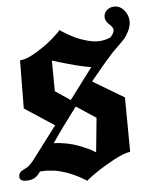

<svg xmlns="http://www.w3.org/2000/svg" viewBox="-59 -746 624 798"><g transform="rotate(-5 253.5 -347.0)"><path d="M446.8 -703.1Q472.7 -703.1 489.3 -682.1Q505.9 -661.1 505.9 -636.2Q505.9 -616.7 496.3 -597.2Q486.8 -577.6 477.3 -566.7Q467.8 -555.7 448 -536.9Q428.2 -518.1 422.9 -512.2Q385.3 -470.7 328.6 -400.9L459 -323.2L460.9 -96.2Q434.6 -92.8 389.4 -68.4Q344.2 -43.9 311.3 -21Q278.3 2 272.9 8.8L269.5 6.3Q266.1 3.9 261.2 1Q256.3 -2 248.5 -6.3Q240.7 -10.7 232.2 -14.9Q223.6 -19 212.6 -23.9Q201.7 -28.8 190.2 -32.7Q178.7 -36.6 165 -40.3Q151.4 -43.9 137.9 -45.7Q124.5 -47.4 109.6 -48.1Q94.7 -48.8 80.1 -46.9Q70.3 -31.2 56.9 -22.7Q43.5 -14.2 20.5 -14.2Q-7.3 -14.2 -7.3 -32.7Q-7.3 -44.4 -1 -51Q5.4 -57.6 17.3 -63.2Q29.3 -68.8 33.2 -71.8Q38.1 -75.7 43.7 -81.5Q49.3 -87.4 53 -92Q56.6 -96.7 62.5 -104.5Q68.4 -112.3 70.8 -115.2L159.7 -232.9L36.1 -314L38.1 -515.1Q64.5 -515.1 107.2 -541.3Q149.9 -567.4 179.7 -593.5Q209.5 -619.6 211.9 -626Q215.3 -623.5 221.4 -619.4Q227.5 -615.2 245.6 -604.7Q263.7 -594.2 281.5 -586.4Q299.3 -578.6 323.2 -572Q347.2 -565.4 367.7 -565.4Q395 -565.4 420.4 -576.7Q436.5 -593.8 436.5 -606.9Q436.5 -613.3 431.4 -619.9Q426.3 -626.5 420.2 -631.6Q414.1 -636.7 408.9 -645.3Q403.8 -653.8 403.8 -664.1Q403.8 -680.7 417 -691.9Q430.2 -703.1 446.8 -703.1ZM330.6 -460.9Q304.7 -464.4 267.1 -474.1Q229.5 -483.9 200.7 -492.7Q171.9 -501.5 169.9 -502L170.9 -374L233.9 -332ZM147.5 -159.2Q174.8 -158.7 202.4 -153.1Q230 -147.5 250.2 -139.6Q270.5 -131.8 286.9 -124.3Q303.2 -116.7 311.5 -111.3L319.8 -106L334 -249L252 -303.2Q186.5 -217.3 147.5 -159.2Z"/></g></svg>

Font: KJV1611
Style: Regular
Weight: 400
Version: Version 3.6.1